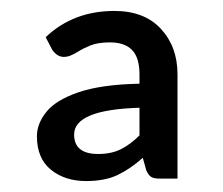

<svg xmlns="http://www.w3.org/2000/svg" viewBox="-20 -747 408 351"><path d="M137.5 -416Q98.5 -416 73 -436.8Q47.5 -457.5 47.5 -498Q47.5 -521 64.8 -542.5Q82 -564 123.2 -578.2Q164.5 -592.5 235 -594V-611Q235 -641.5 221.5 -655.5Q208 -669.5 181 -669.5Q159 -669.5 145.5 -664Q132 -658.5 122.5 -652.5Q116 -648.5 109.8 -645.8Q103.5 -643 96.5 -643Q84.5 -643 75.5 -656L63.5 -679Q114 -727 189 -727Q244 -727 274.2 -694.2Q304.5 -661.5 304.5 -611V-420.5H271.5Q261.5 -420.5 256.5 -423.5Q251.5 -426.5 247.5 -435.5L241 -458.5Q218 -438 194.8 -427Q171.5 -416 137.5 -416ZM159.5 -465.5Q183.5 -465.5 201 -474.2Q218.5 -483 235 -499.5V-550Q115.5 -546.5 115.5 -501Q115.5 -465.5 159.5 -465.5Z"/></svg>

Font: Verano Sans Medium
Style: Regular
Weight: 500
Designer: Lukasz Dziedzic with Adam Twardoch and Botio Nikoltchev
Foundry: tyPoland Lukasz Dziedzic
Version: Version 3.001;December 28, 2019;FontCreator 12.0.0.2547 64-b